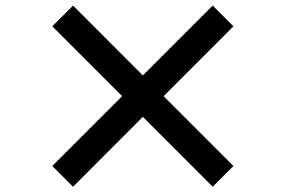

<svg xmlns="http://www.w3.org/2000/svg" viewBox="-20 -731 1040 700"><path d="M246.2 -50.2 170.6 -125.8 425.4 -380.4 170.6 -635 246.4 -710.6 500.8 -456 755.4 -710.6 831 -635 576.4 -380.4 831 -125.8 755.4 -50.2 500.8 -305Z"/></svg>

Font: 寒蝉端黑体 Light
Style: Regular
Weight: 300
Designer: ChillDuanSans {Warren2060}; 
Source Han Sans {Ryoko NISHIZUKA 西塚涼子 (kana, bopomofo & ideographs); Paul D. Hunt (Latin, G
Foundry: ChillType&Adobe
Version: Version 1.300;Glyphs 3.3 (3306)